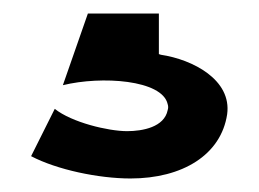

<svg xmlns="http://www.w3.org/2000/svg" viewBox="-20 -34 383 284"><path d="M26 197C64 217 126 230 173 230C250 230 307 195 316 135C323 84 265 54 218 47L215 46V-14H110L73 92C130 78 220 84 228 120C229 123 229 126 228 129C223 154 191 160 168 160C140 160 86 147 61 127Z"/></svg>

Font: Charger EcoBold
Style: Bold
Weight: 1000
Designer: Jasper
Foundry: Cannot Into Space Fonts
Version: Version 1.1